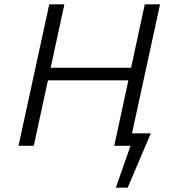

<svg xmlns="http://www.w3.org/2000/svg" viewBox="-20 -678 802 893"><path d="M566.2 0V-58H681.5L652 0ZM518.7 195 607.4 -58H681.5L573.8 195ZM511.4 0 653.4 -658H724.4L581.4 0ZM66.1 0 209.1 -658H279.5L137.1 0ZM155 -304.5 167.9 -363H637.8L625.5 -304.5Z"/></svg>

Font: Ysabeau
Style: Bold Italic
Weight: 700
Italic angle: -12°
Designer: Christian Thalmann (Catharsis Fonts)
Version: Version 2.002